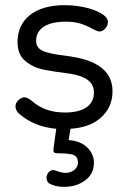

<svg xmlns="http://www.w3.org/2000/svg" viewBox="-20 -484 504 744"><path d="M253 15C300 12 338 -1 366 -24C399 -51 416 -86 416 -130C416 -245 287 -261 227 -269C184 -274 156 -281 142 -289C127 -297 120 -309 120 -326C120 -375 165 -400 234 -400C277 -400 302 -392 341 -371C349 -367 358 -362 366 -362C383 -362 398 -382 398 -397C398 -408 394 -416 386 -422C359 -446 297 -464 230 -464C115 -464 48 -409 48 -322C48 -287 59 -262 80 -246C101 -229 126 -218 155 -213C183 -208 207 -204 227 -202C302 -193 344 -174 344 -125C344 -78 307 -48 232 -48C179 -48 138 -63 106 -91C93 -102 82 -107 74 -107C63 -107 40 -93 40 -72C40 -63 44 -54 51 -46C90 -11 139 10 198 15L187 94C187 96 187 97 187 99C187 106 191 110 200 110C203 110 207 110 210 110C225 110 240 111 257 114C274 117 282 128 282 147C282 168 261 186 234 186C224 186 212 183 198 178C193 176 189 175 185 175C175 175 163 185 160 202C160 218 167 228 182 232C199 239 215 240 230 240C260 240 287 232 310 215C333 198 344 175 344 146C344 105 310 62 246 59Z"/></svg>

Font: Dongle Light
Style: Regular
Weight: 300
Designer: Yanghee Ryu
Foundry: Yanghee Ryu
Version: Version 2.000